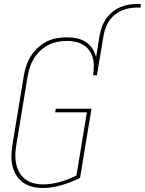

<svg xmlns="http://www.w3.org/2000/svg" viewBox="-20 -929 721 957"><path d="M193 8Q166 8 140.5 1.5Q115 -5 94.5 -19.5Q74 -34 61 -55.5Q48 -77 42 -102.5Q36 -128 37 -154.5Q38 -181 42 -208L99 -553Q103 -578 111.5 -603Q120 -628 134.5 -650.5Q149 -673 169 -691.5Q189 -710 213 -722Q237 -734 262.5 -738.5Q288 -743 313 -743Q339 -743 363 -738Q387 -733 407 -720Q427 -707 440 -687.5Q453 -668 459 -644L476 -750Q480 -771 487 -792Q494 -813 506.5 -832Q519 -851 537 -866.5Q555 -882 575.5 -891.5Q596 -901 617.5 -905Q639 -909 661 -909H681V-891H661Q642 -891 622.5 -887.5Q603 -884 584.5 -875.5Q566 -867 550 -853.5Q534 -840 523 -823Q512 -806 505.5 -787.5Q499 -769 496 -750L463 -554H444Q447 -576 447.5 -598Q448 -620 442.5 -640.5Q437 -661 424.5 -678Q412 -695 395 -705.5Q378 -716 356.5 -720.5Q335 -725 313 -725Q290 -725 266.5 -720.5Q243 -716 221.5 -705Q200 -694 181.5 -677Q163 -660 150 -639Q137 -618 129.5 -595.5Q122 -573 118 -550L61 -205Q57 -181 56.5 -157Q56 -133 61 -110.5Q66 -88 77 -68.5Q88 -49 106 -35.5Q124 -22 146.5 -16Q169 -10 194 -10Q235 -10 278 -22Q321 -34 361 -54L413 -369H255L258 -387H436L379 -42Q334 -20 286.5 -6Q239 8 193 8Z"/></svg>

Font: Iosevka SS04 Thin Oblique
Style: Regular
Weight: 100
Italic angle: -9°
Monospace: yes
Designer: Belleve Invis
Foundry: Belleve Invis
Version: Version 19.0.0; ttfautohint (v1.8.4)